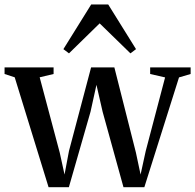

<svg xmlns="http://www.w3.org/2000/svg" viewBox="-29 -818 856 842"><path d="M-9 -493.5V-522.5H206V-493.5L145 -479L233 -148.5L254 -52.5L273.5 -156L370.5 -522.5H472.5L567 -149L587.5 -52.5L610 -155.5L695 -478.5L629.5 -493.5V-522.5H807V-493.5L756 -478.5L604 3H512.5L421 -328L394 -446L368 -328L273 3H184L35.5 -479ZM273.5 -584 249 -602.5 371 -798.5H445.5L567.5 -602.5L543 -584L408 -715.5Z"/></svg>

Font: Merriweather 96pt
Style: Regular
Weight: 400
Version: Version 2.100